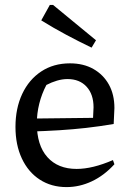

<svg xmlns="http://www.w3.org/2000/svg" viewBox="-20 -753 528 782"><path d="M251 9Q189 9 142 -21.5Q95 -52 69 -107.5Q43 -163 43 -236Q43 -312 70.5 -370.5Q98 -429 148 -462Q198 -495 265 -495Q320 -495 360.5 -472Q401 -449 423.5 -408.5Q446 -368 446 -313L443 -248Q384 -238 330.5 -232Q277 -226 221 -222.5Q165 -219 97 -217L98 -270L359 -273L361 -316Q361 -369 332.5 -400Q304 -431 255 -431Q234 -431 212 -424.5Q190 -418 169 -407Q150 -371 140 -331Q130 -291 130 -251Q130 -161 173 -113Q216 -65 292 -65Q357 -65 440 -101L446 -84Q404 -38 354 -14.5Q304 9 251 9ZM353 -559Q301 -584 249.5 -611.5Q198 -639 148 -670L183 -733H196L371 -589Z"/></svg>

Font: Piazzolla 24pt Medium
Style: Regular
Weight: 500
Designer: Juan Pablo del Peral
Foundry: Huerta Tipografica
Version: Version 2.005